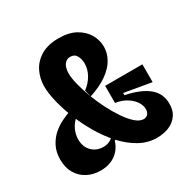

<svg xmlns="http://www.w3.org/2000/svg" viewBox="-156 -816 957 973"><g transform="rotate(-30 322.5 -330.0)"><path d="M493 13Q440 13 392 -13.5Q344 -40 303 -85Q262 -130 229.5 -185Q197 -240 174 -297.5Q151 -355 138.5 -407Q126 -459 126 -497Q126 -545 146 -585Q166 -625 207 -649.5Q248 -674 310 -674Q370 -674 409.5 -652Q449 -630 469 -595.5Q489 -561 489 -522Q489 -485 469.5 -450.5Q450 -416 409.5 -387Q369 -358 305 -337L295 -377Q328 -402 345 -433.5Q362 -465 362 -497Q362 -523 351 -543Q340 -563 315 -563Q298 -563 287 -553Q276 -543 271 -527.5Q266 -512 266 -494Q266 -468 275.5 -429Q285 -390 301.5 -346Q318 -302 339.5 -259.5Q361 -217 385 -181.5Q409 -146 433.5 -124.5Q458 -103 481 -103Q497 -103 506 -114Q515 -125 515 -142Q515 -163 501.5 -184.5Q488 -206 461 -223.5Q434 -241 395 -247V-347H613V-243L456 -270V-257Q541 -240 586.5 -203.5Q632 -167 632 -106Q632 -70 618 -47Q604 -24 582.5 -10.5Q561 3 537 8Q513 13 493 13ZM162 14Q119 14 85 -4Q51 -22 31 -55.5Q11 -89 11 -136Q11 -180 27.5 -212.5Q44 -245 69 -267Q94 -289 122.5 -303Q151 -317 176 -325L191 -284Q166 -263 153.5 -235.5Q141 -208 141 -179Q141 -149 153.5 -127.5Q166 -106 187 -94.5Q208 -83 234 -83Q254 -83 269.5 -90.5Q285 -98 299 -113L311 -83H299Q289 -51 269.5 -29.5Q250 -8 223 3Q196 14 162 14Z"/></g></svg>

Font: Bricolage Grotesque 72pt SemiCondensed
Style: Bold
Weight: 700
Width: 4
Designer: Mathieu Triay
Foundry: Atelier Triay
Version: Version 1.001;gftools[0.9.33.dev8+g029e19f]